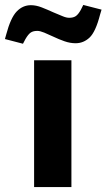

<svg xmlns="http://www.w3.org/2000/svg" viewBox="-75 -757 431 777"><path d="M63 0V-513H214V0ZM18 -580 -55 -599 -50 -617Q-32 -685 -7.5 -710.5Q17 -736 50 -736Q71 -736 94 -727Q117 -718 141 -707Q161 -699 177 -692Q193 -685 205 -685Q222 -685 232 -692Q242 -699 252 -717L262 -737L336 -718L330 -698Q312 -628 287.5 -605Q263 -582 231 -582Q209 -582 186 -590Q163 -598 140 -609Q121 -618 104 -625Q87 -632 76 -632Q59 -632 49 -625Q39 -618 28 -599Z"/></svg>

Font: REM SemiBold
Style: Regular
Weight: 600
Designer: Octavio Pardo
Foundry: Ashler Design
Version: Version 1.005;gftools[0.9.28]